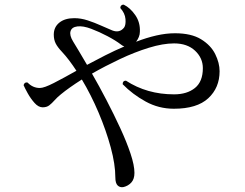

<svg xmlns="http://www.w3.org/2000/svg" viewBox="-20 -753 1040 814"><path d="M504 40Q489 43 479 33.5Q469 24 469 -1Q469 -56 449.5 -128Q430 -200 398 -275.5Q366 -351 327 -416Q272 -381 238 -353Q222 -340 211 -327.5Q200 -315 189 -306.5Q178 -298 161 -298Q143 -298 126.5 -316.5Q110 -335 97.5 -357.5Q85 -380 80 -392Q84 -406 97 -403Q119 -380 149 -380Q167 -380 208 -401Q249 -422 304 -453Q289 -476 273.5 -496.5Q258 -517 243 -533Q224 -553 216 -569Q208 -585 208 -606Q208 -638 231.5 -657Q255 -676 295 -676Q323 -676 352 -666.5Q381 -657 407.5 -645Q434 -633 456 -624Q487 -612 506 -636Q514 -647 512 -672Q510 -697 490 -719Q490 -726 494.5 -730Q499 -734 505 -733Q532 -720 553.5 -689Q575 -658 573 -618Q573 -607 568.5 -596Q564 -585 557 -576Q601 -593 642.5 -602.5Q684 -612 722 -612Q791 -612 832.5 -586.5Q874 -561 892.5 -523.5Q911 -486 911 -451Q911 -381 863 -336.5Q815 -292 717 -292Q653 -292 597.5 -322.5Q542 -353 500 -396Q500 -411 514 -411Q603 -353 718 -353Q773 -353 806.5 -380Q840 -407 840 -464Q840 -507 807 -538Q774 -569 718 -569Q671 -569 611 -550.5Q551 -532 488.5 -502.5Q426 -473 370 -441Q400 -389 431.5 -328.5Q463 -268 490 -209.5Q517 -151 533.5 -101.5Q550 -52 550 -20Q550 6 537 20.5Q524 35 504 40ZM349 -478Q386 -498 426.5 -518.5Q467 -539 507 -556Q499 -559 493 -564Q471 -581 436 -599.5Q401 -618 366.5 -631Q332 -644 308 -641Q284 -638 279 -620.5Q274 -603 290 -577Q299 -562 314.5 -536.5Q330 -511 349 -478Z"/></svg>

Font: Zen Old Mincho
Style: Regular
Weight: 400
Designer: Yoshimichi Ohira
Foundry: Positype
Version: Version 1.001